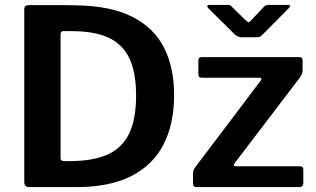

<svg xmlns="http://www.w3.org/2000/svg" viewBox="-20 -763 1288 783"><path d="M99 0Q79 0 79 -21V-724Q79 -734 83.5 -738Q88 -742 99 -742Q119 -742 145.5 -742Q172 -742 200.5 -742Q229 -742 254.5 -742Q280 -742 299 -741Q435 -738 521.5 -693.5Q608 -649 649 -568.5Q690 -488 690 -375Q690 -257 646.5 -173Q603 -89 514.5 -44.5Q426 0 292 0ZM240 -106H265Q357 -106 417 -132Q477 -158 506 -217Q535 -276 535 -373Q535 -469 507 -526.5Q479 -584 421 -610Q363 -636 274 -636H237Q227 -636 227 -622V-118Q227 -106 240 -106ZM785 0Q775 0 771 -3.5Q767 -7 767 -17V-53Q767 -64 770 -70.5Q773 -77 783 -90L1043 -434Q1052 -446 1036 -446H805Q796 -446 792.5 -449.5Q789 -453 789 -462V-516Q789 -530 802 -530H1201Q1214 -530 1214 -517V-477Q1214 -468 1211 -461Q1208 -454 1201 -444L938 -99Q927 -85 943 -85H1202Q1217 -85 1217 -72V-16Q1217 -9 1213 -4.5Q1209 0 1200 0H785ZM1056 -735Q1060 -740 1065.5 -741.5Q1071 -743 1077 -743H1154Q1171 -743 1156 -728L1051 -622Q1047 -618 1042 -614.5Q1037 -611 1028 -611H967Q956 -611 949.5 -614.5Q943 -618 937 -623L831 -728Q825 -734 825.5 -738.5Q826 -743 833 -743H905Q913 -743 917 -742Q921 -741 926 -735L979 -683Q990 -672 994 -672.5Q998 -673 1007 -683Z"/></svg>

Font: Libre Franklin SemiBold
Style: Regular
Weight: 600
Designer: Pablo Impallari, Rodrigo Fuenzalida, Nhung Nguyen
Foundry: Impallari Type
Version: Version 3.000